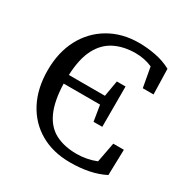

<svg xmlns="http://www.w3.org/2000/svg" viewBox="-160 -822 946 973"><g transform="rotate(30 312.5 -335.0)"><path d="M378 15Q278 15 203.5 -28Q129 -71 88 -149.5Q47 -228 47 -334Q47 -439 89 -518Q131 -597 206.5 -641Q282 -685 380 -685Q427 -685 477 -675.5Q527 -666 569 -643L573 -495H510L489 -611Q443 -631 391 -631Q322 -631 269.5 -605Q217 -579 186.5 -521Q156 -463 152 -366H363L379 -459H430V-223H379L364 -315H151Q154 -214 182 -153Q210 -92 261.5 -65.5Q313 -39 385 -39Q414 -39 443 -44.5Q472 -50 499 -61L521 -177H583L579 -27Q498 15 378 15Z"/></g></svg>

Font: Source Serif 4 SmText
Style: Regular
Weight: 400
Designer: Frank Grießhammer
Foundry: Adobe
Version: Version 4.005;hotconv 1.1.0;makeotfexe 2.6.0